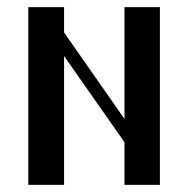

<svg xmlns="http://www.w3.org/2000/svg" viewBox="-20 -520 529 540"><path d="M59.6 0V-500H160.2V-428.7L330.1 -185.5V-500H429.7V0H330.1V-120.1L160.2 -362.3V0Z"/></svg>

Font: TriodPostnaja
Style: Medium
Weight: 500
Version: 20110805